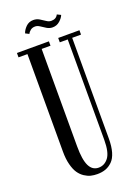

<svg xmlns="http://www.w3.org/2000/svg" viewBox="-158 -892 686 967"><g transform="rotate(-20 185.0 -408.0)"><path d="M231 -759.8Q214.4 -759.8 200 -768.6Q185.5 -777.3 173.1 -785.9Q160.6 -794.4 148.4 -794.4Q132.8 -794.4 122.6 -785.9Q112.3 -777.3 108.9 -769L89.4 -778.8Q94.7 -795.9 110.8 -812Q127 -828.1 150.9 -828.1Q168.5 -828.1 183.1 -819.3Q197.8 -810.5 210.2 -801.8Q222.7 -793 235.8 -793Q262.2 -793 272 -814L292 -804.2Q286.6 -789.6 270 -774.7Q253.4 -759.8 231 -759.8ZM189.9 11.7Q171.4 11.7 155.3 7.8Q139.2 3.9 122.1 -7.3Q105 -18.6 92.8 -36.4Q80.6 -54.2 72.8 -84.2Q64.9 -114.3 64.9 -153.8V-676.8H17.1V-700.2H188.5V-676.8H141.1V-154.8Q141.1 -82.5 157.5 -49.6Q173.8 -16.6 207 -16.6Q238.8 -16.6 259.8 -44.2Q280.8 -71.8 280.8 -138.7V-676.8H238.3V-700.2H352.1V-676.8H304.7V-137.2Q304.7 -94.7 295.9 -64.7Q287.1 -34.7 270.5 -18.6Q253.9 -2.4 234.4 4.6Q214.8 11.7 189.9 11.7Z"/></g></svg>

Font: Imbue
Style: Regular
Weight: 400
Designer: Tyler Finck
Foundry: Etcetera Type Company
Version: Version 0.910